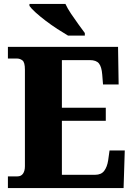

<svg xmlns="http://www.w3.org/2000/svg" viewBox="-20 -951 674 971"><path d="M20 0V-59H68Q87 -59 96.5 -73Q106 -87 106 -110V-599Q106 -636 93.5 -645.5Q81 -655 66 -655H20V-714H577L580 -524H501L497 -574Q494 -613 480.5 -630Q467 -647 434 -647H293V-406H515V-340H293V-67H461Q492 -67 507 -87Q522 -107 527 -140L534 -190H611L605 0ZM324 -771Q300 -785 270 -804.5Q240 -824 211 -846Q182 -868 160 -888Q138 -908 129 -921V-931H311Q321 -909 339 -882Q357 -855 376 -829Q395 -803 409 -784V-771Z"/></svg>

Font: Noto Serif Myanmar SemiCondensed Black
Style: Regular
Weight: 900
Width: 4
Designer: Ben Mitchell and the Monotype Design Team
Foundry: Monotype Imaging Inc.
Version: Version 2.106; ttfautohint (v1.8.4.7-5d5b)